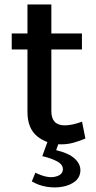

<svg xmlns="http://www.w3.org/2000/svg" viewBox="-20 -633 430 860"><path d="M254.5 13.5Q191.5 13.5 147.2 -22Q103 -57.5 103 -131.5V-411.5H32.5V-483H103V-613H210V-483H347V-411.5H210V-135Q210 -71.5 270 -71.5Q302.5 -71.5 347.5 -88L362.5 -12.5Q335.5 -1 309.2 6.2Q283 13.5 254.5 13.5ZM122.5 179.5 138.5 140.5Q190 166 224.8 159Q259.5 152 261.5 127.5Q263.5 105 236.5 90.2Q209.5 75.5 169.5 66.5L207.5 -39L257.5 -32.5L231.5 39.5Q289.5 53.5 315.8 78.5Q342 103.5 340 133.5Q338 162.5 315.5 180Q293 197.5 259.2 203.5Q225.5 209.5 189 203.5Q152.5 197.5 122.5 179.5Z"/></svg>

Font: Karla SemiBold
Style: Regular
Weight: 600
Designer: Jonathan Pinhorn
Version: Version 2.004; ttfautohint (v1.8.4.7-5d5b);gftools[0.9.33]